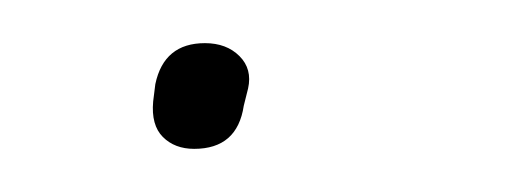

<svg xmlns="http://www.w3.org/2000/svg" viewBox="-20 -57 236 89"><path d="M70 12Q61 12 55.5 6.5Q50 1 51 -10L52 -18Q56 -37 75 -37Q85 -37 91 -31Q97 -25 95 -16L93 -8Q90 12 70 12Z"/></svg>

Font: Sofia Sans Thin
Style: Italic
Weight: 250
Italic angle: -9°
Version: Version 4.100-B